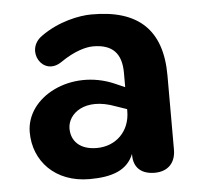

<svg xmlns="http://www.w3.org/2000/svg" viewBox="-43 -547 622 601"><g transform="rotate(-5 268.0 -246.5)"><path d="M215 10C286 10 334 -7 354 -57V-53C354 -12 380 8 420 8C462 8 486 -18 486 -59V-292C486 -435 413 -504 265 -503C228 -503 161 -490 106 -450C47 -409 98 -321 159 -363C204 -394 240 -403 262 -403C323 -403 351 -373 351 -312V-267L319 -281C187 -338 41 -264 41 -152C41 -62 107 10 215 10ZM166 -153C166 -199 221 -246 316 -210L351 -198V-192C351 -128 306 -85 246 -85C194 -85 166 -113 166 -153Z"/></g></svg>

Font: SN Pro
Style: Bold
Weight: 700
Designer: Tobias Whetton
Foundry: Supernotes
Version: Version 1.003;Glyphs 3.3 (3324)